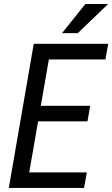

<svg xmlns="http://www.w3.org/2000/svg" viewBox="-20 -927 554 947"><path d="M408.2 -76.7 394.5 0H94.7L108.4 -76.7ZM234.4 -710.9 110.8 0H23.4L146.5 -710.9ZM424.8 -405.3 411.6 -328.6H151.9L165.5 -405.3ZM513.7 -710.9 500 -633.8H204.6L218.3 -710.9ZM286.1 -763.7 400.9 -907.2H513.2L363.8 -763.7Z"/></svg>

Font: Roboto Condensed
Style: Italic
Weight: 400
Italic angle: -12°
Designer: Christian Robertson
Foundry: Google
Version: Version 3.0